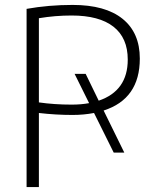

<svg xmlns="http://www.w3.org/2000/svg" viewBox="-20 -760 626 780"><path d="M485 -140H442L362 -301Q320 -293 275 -293Q207 -293 138 -301V0H88V-724Q178 -740 275 -740Q408 -740 478 -683.5Q548 -627 548 -522Q548 -358 401 -311ZM342 -341 283 -460H328L381 -351Q499 -391 499 -518Q499 -606 441 -651.5Q383 -697 271 -697Q204 -697 138 -686V-344Q201 -335 271 -335Q310 -335 342 -341Z"/></svg>

Font: Mplus 1p Light
Style: Regular
Weight: 300
Version: Version 1.061